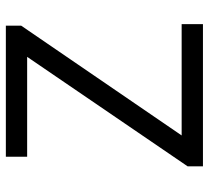

<svg xmlns="http://www.w3.org/2000/svg" viewBox="-48 -648 697 640"><g transform="rotate(-90 300.0 -328.5)"><path d="M65 0V-51L430 -586H97V-657H534V-606L168 -71H539V0Z"/></g></svg>

Font: Source Code Variable
Style: Regular
Weight: 400
Monospace: yes
Designer: Paul D. Hunt, Teo Tuominen
Foundry: Adobe Systems Incorporated
Version: Version 1.010;hotconv 1.0.106;makeotfexe 2.5.65593